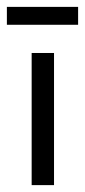

<svg xmlns="http://www.w3.org/2000/svg" viewBox="-34 -538 247 558"><path d="M0 0ZM123 0H58V-384H123ZM193 -466H-14V-518H193Z"/></svg>

Font: Cambay Devanagari
Style: Regular
Weight: 400
Designer: Pooja Saxena
Foundry: Pooja Saxena
Version: Version 1.180;PS 001.180;hotconv 1.0.70;makeotf.lib2.5.58329